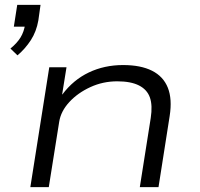

<svg xmlns="http://www.w3.org/2000/svg" viewBox="-20 -771 823 791"><path d="M52 -543 23 -571Q50 -593 64.5 -616.5Q79 -640 84 -673L91 -661H37L51 -751H147L138 -687Q130 -641 107 -605.5Q84 -570 52 -543ZM105 0 183 -494H254L236 -382H237Q282 -442 346 -472.5Q410 -503 487 -503Q560 -503 606.5 -479.5Q653 -456 671.5 -409.5Q690 -363 679 -293L633 0H556L601 -285Q609 -337 597.5 -369.5Q586 -402 552.5 -419Q519 -436 463 -436Q404 -436 352 -412Q300 -388 265.5 -350.5Q231 -313 224 -270L181 0Z"/></svg>

Font: Nunito Sans 7pt Expanded Light
Style: Italic
Weight: 300
Width: 7
Italic angle: -9°
Designer: Vernon Adams
Foundry: Vernon Adams
Version: Version 3.101;gftools[0.9.27]